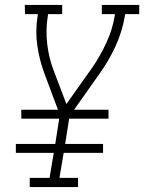

<svg xmlns="http://www.w3.org/2000/svg" viewBox="-20 -755 582 775"><path d="M100 0V-37H180L197 -138H44V-174H203L219 -276H66V-312H214L159 -459Q139 -513 130.5 -571.5Q122 -630 132 -691L133 -698H81L80 -735H231V-698H174L173 -691Q164 -634 170.5 -578Q177 -522 196 -472L248 -335L348 -476L349 -477Q383 -526 408.5 -580.5Q434 -635 443 -691L444 -698H391V-735H542V-698H485L484 -691Q474 -629 446.5 -569Q419 -509 380 -455L279 -312H418V-276H259L243 -174H396V-138H237L220 -37H295V0Z"/></svg>

Font: Iosevka Curly Slab Extralight
Style: Italic
Weight: 200
Italic angle: -9°
Monospace: yes
Designer: Belleve Invis
Foundry: Belleve Invis
Version: Version 22.1.2; ttfautohint (v1.8.4)